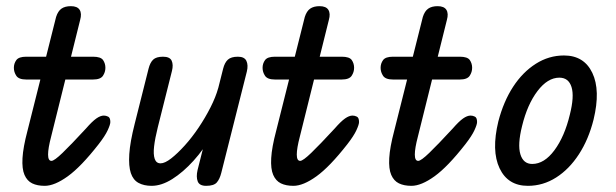

<svg xmlns="http://www.w3.org/2000/svg" viewBox="-20 -603 1999 623"><path d="M65 -345Q41 -345 33 -357Q25 -369 25 -383Q25 -397 33 -408Q41 -419 65 -419H282Q307 -419 314.5 -408Q322 -397 322 -383Q322 -369 314 -357Q306 -345 282 -345ZM125 0Q101 0 84.5 -8Q68 -16 59.5 -35.5Q51 -55 53 -90Q55 -125 69 -178L162 -548Q168 -567 179.5 -575Q191 -583 210 -583Q231 -583 238.5 -571Q246 -559 240 -538L146 -160Q136 -122 136 -101.5Q136 -81 147 -81Q156 -81 183 -107Q210 -133 259 -186Q279 -209 292.5 -218.5Q306 -228 317 -228Q324 -228 331 -224.5Q338 -221 338 -207Q338 -199 329.5 -180.5Q321 -162 300 -135Q243 -62 200 -31Q157 0 125 0Z M472 0Q447 0 429.5 -9.5Q412 -19 404.5 -41.5Q397 -64 399.5 -103Q402 -142 417 -201L462 -380Q467 -400 477 -409.5Q487 -419 509 -419Q531 -419 537 -406Q543 -393 538 -373L492 -190Q483 -154 480 -128Q477 -102 482 -87.5Q487 -73 501 -73Q515 -73 535.5 -89Q556 -105 579.5 -131Q603 -157 624.5 -189Q646 -221 663 -254.5Q680 -288 688 -317L669 -167Q642 -119 608 -81.5Q574 -44 539 -22Q504 0 472 0ZM649 0Q627 0 621.5 -14.5Q616 -29 621 -51L704 -380Q709 -400 719.5 -409.5Q730 -419 752 -419Q773 -419 779.5 -405.5Q786 -392 781 -371L698 -42Q693 -22 683.5 -11Q674 0 649 0Z M872 -345Q848 -345 840 -357Q832 -369 832 -383Q832 -397 840 -408Q848 -419 872 -419H1089Q1114 -419 1121.5 -408Q1129 -397 1129 -383Q1129 -369 1121 -357Q1113 -345 1089 -345ZM932 0Q908 0 891.5 -8Q875 -16 866.5 -35.5Q858 -55 860 -90Q862 -125 876 -178L969 -548Q975 -567 986.5 -575Q998 -583 1017 -583Q1038 -583 1045.5 -571Q1053 -559 1047 -538L953 -160Q943 -122 943 -101.5Q943 -81 954 -81Q963 -81 990 -107Q1017 -133 1066 -186Q1086 -209 1099.5 -218.5Q1113 -228 1124 -228Q1131 -228 1138 -224.5Q1145 -221 1145 -207Q1145 -199 1136.5 -180.5Q1128 -162 1107 -135Q1050 -62 1007 -31Q964 0 932 0Z M1255 -345Q1231 -345 1223 -357Q1215 -369 1215 -383Q1215 -397 1223 -408Q1231 -419 1255 -419H1472Q1497 -419 1504.5 -408Q1512 -397 1512 -383Q1512 -369 1504 -357Q1496 -345 1472 -345ZM1315 0Q1291 0 1274.5 -8Q1258 -16 1249.5 -35.5Q1241 -55 1243 -90Q1245 -125 1259 -178L1352 -548Q1358 -567 1369.5 -575Q1381 -583 1400 -583Q1421 -583 1428.5 -571Q1436 -559 1430 -538L1336 -160Q1326 -122 1326 -101.5Q1326 -81 1337 -81Q1346 -81 1373 -107Q1400 -133 1449 -186Q1469 -209 1482.5 -218.5Q1496 -228 1507 -228Q1514 -228 1521 -224.5Q1528 -221 1528 -207Q1528 -199 1519.5 -180.5Q1511 -162 1490 -135Q1433 -62 1390 -31Q1347 0 1315 0Z M1693 0Q1628 0 1601 -57Q1574 -114 1597 -209Q1614 -274 1645 -321.5Q1676 -369 1718.5 -396Q1761 -423 1810 -423Q1875 -423 1902 -366.5Q1929 -310 1906 -215Q1890 -151 1858.5 -102.5Q1827 -54 1784.5 -27Q1742 0 1693 0ZM1707 -71Q1746 -71 1779 -115.5Q1812 -160 1829 -231Q1844 -290 1834.5 -320.5Q1825 -351 1795 -351Q1757 -351 1724 -307.5Q1691 -264 1674 -194Q1659 -134 1668.5 -102.5Q1678 -71 1707 -71Z"/></svg>

Font: Edu TAS Beginner Medium
Style: Regular
Weight: 500
Version: Version 1.003